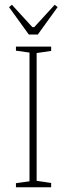

<svg xmlns="http://www.w3.org/2000/svg" viewBox="-20 -787 282 807"><path d="M47 -17 104 -25V-566L47 -574V-591H195V-573L134 -564V-27L195 -18V0H47ZM18 -757 30 -767 116 -673H124L210 -767L222 -757L139 -642H101Z"/></svg>

Font: Grenze Thin
Style: Regular
Weight: 250
Designer: Renata Polastri
Foundry: Omnibus-Type
Version: Version 1.002; ttfautohint (v1.8)